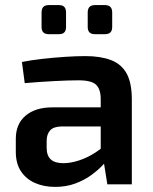

<svg xmlns="http://www.w3.org/2000/svg" viewBox="-20 -723 601 753"><path d="M315 -503Q374 -503 415 -487.5Q456 -472 476.5 -435Q497 -398 497 -333V0H401L384 -106L375 -120V-334Q375 -373 357 -390.5Q339 -408 288 -408Q250 -408 192.5 -405Q135 -402 77 -397L66 -480Q101 -487 145 -492Q189 -497 234 -500Q279 -503 315 -503ZM445 -302 444 -227H219Q189 -226 176 -211Q163 -196 163 -170V-143Q163 -113 179 -98Q195 -83 229 -83Q256 -83 289 -93.5Q322 -104 354.5 -125Q387 -146 413 -175V-112Q403 -97 384 -76.5Q365 -56 337.5 -36Q310 -16 274.5 -3Q239 10 196 10Q152 10 117 -5.5Q82 -21 62 -51.5Q42 -82 42 -127V-179Q42 -237 80.5 -269.5Q119 -302 186 -302ZM392 -703Q420 -703 420 -674V-617Q420 -589 392 -589H352Q324 -589 324 -617V-674Q324 -703 352 -703ZM212 -703Q239 -703 239 -674V-617Q239 -589 212 -589H171Q143 -589 143 -617V-674Q143 -703 171 -703Z"/></svg>

Font: Exo 2 SemiBold
Style: Regular
Weight: 600
Designer: Natanael Gama
Foundry: Natanael Gama
Version: Version 2.010